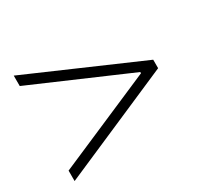

<svg xmlns="http://www.w3.org/2000/svg" viewBox="-102 -663 714 686"><g transform="rotate(-30 255.0 -319.5)"><path d="M25 -537 485 -337V-302L25 -102V-145L423 -317V-322L25 -494Z"/></g></svg>

Font: Brygada 1918
Style: Regular
Weight: 400
Designer: Mateusz Machalski | Borys Kosmynka | Przemek Hoffer
Foundry: NIEPODLEGLA 2018
Version: Version 3.006